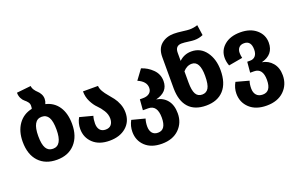

<svg xmlns="http://www.w3.org/2000/svg" viewBox="-112 -1218 2927 1899"><g transform="rotate(-20 1351.0 -268.5)"><path d="M370 -540Q457 -520 504.5 -448.5Q552 -377 552 -265Q552 -136 482.5 -59.5Q413 17 292 17Q171 17 101.5 -57.5Q32 -132 32 -266Q32 -376 84 -449.5Q136 -523 228 -542Q232 -554 232 -576Q232 -596 218.5 -613.5Q205 -631 188.5 -643.5Q172 -656 158.5 -682Q145 -708 145 -742L295 -758Q297 -735 311 -714.5Q325 -694 340.5 -680.5Q356 -667 369 -643.5Q382 -620 382 -592Q382 -566 370 -540ZM292 -99Q388 -99 388 -265Q388 -354 364.5 -394.5Q341 -435 292 -435Q196 -435 196 -266Q196 -179 219.5 -139Q243 -99 292 -99Z M921 -531Q923 -501 941 -470.5Q959 -440 983 -412.5Q1007 -385 1030.5 -354Q1054 -323 1070.5 -281Q1087 -239 1087 -192Q1087 -97 1021 -39.5Q955 18 846 18Q736 18 673 -41Q610 -100 610 -190Q610 -252 640 -305L777 -269Q766 -234 766 -191Q766 -148 786.5 -123.5Q807 -99 846 -99Q886 -99 905.5 -123.5Q925 -148 925 -187Q925 -231 899.5 -272Q874 -313 844 -342Q814 -371 788.5 -421Q763 -471 763 -531Z M1416 -209Q1487 -197 1528.5 -145.5Q1570 -94 1570 -7Q1570 92 1503.5 157.5Q1437 223 1322 223Q1211 223 1148 164Q1085 105 1085 13Q1085 -48 1115 -103L1253 -67Q1241 -29 1241 12Q1241 56 1261.5 81.5Q1282 107 1322 107Q1407 107 1407 -21Q1407 -153 1312 -153H1256L1265 -265H1299Q1341 -265 1366 -285Q1391 -305 1391 -341Q1391 -408 1304 -446L1380 -549Q1445 -529 1496 -478.5Q1547 -428 1547 -355Q1547 -240 1416 -209Z M1904 -536Q2000 -536 2057 -458Q2114 -380 2114 -263Q2114 -127 2048 -54.5Q1982 18 1862 18Q1742 18 1679.5 -51Q1617 -120 1616 -252V-582Q1616 -671 1669.5 -715.5Q1723 -760 1801 -760Q1839 -760 1891 -753Q1943 -746 1963 -746Q2008 -746 2049 -760L2065 -650Q2023 -631 1974 -631Q1951 -631 1910 -637Q1869 -643 1842 -643Q1774 -643 1774 -570V-484Q1828 -536 1904 -536ZM1862 -98Q1906 -98 1928.5 -135Q1951 -172 1951 -263Q1951 -420 1866 -420Q1814 -420 1774 -374V-257Q1774 -174 1795 -136Q1816 -98 1862 -98Z M2524 -197Q2590 -186 2632.5 -135.5Q2675 -85 2675 -6Q2675 93 2608 158Q2541 223 2425 223Q2311 223 2246 162.5Q2181 102 2181 10Q2181 -49 2212 -104L2348 -67Q2336 -34 2336 11Q2336 56 2359 81.5Q2382 107 2425 107Q2512 107 2512 -16Q2512 -139 2420 -139H2380L2390 -251H2421Q2456 -251 2476 -274.5Q2496 -298 2496 -341Q2496 -434 2422 -434Q2386 -434 2367.5 -413Q2349 -392 2349 -358Q2349 -332 2356 -304L2209 -278Q2193 -321 2193 -362Q2193 -443 2255.5 -495.5Q2318 -548 2423 -548Q2528 -548 2591.5 -493.5Q2655 -439 2655 -356Q2655 -230 2524 -197Z"/></g></svg>

Font: FiraGO
Style: Bold
Weight: 700
Designer: bBox Type
Foundry: bBox Type GmbH
Version: Version 1.001;PS 001.001;hotconv 1.0.88;makeotf.lib2.5.64775